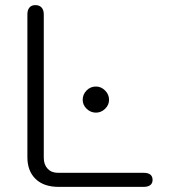

<svg xmlns="http://www.w3.org/2000/svg" viewBox="-20 -730 664 750"><path d="M87 -116V-674Q87 -691 95 -700.5Q103 -710 118 -710Q134 -710 142.5 -700.5Q151 -691 151 -674V-114Q151 -87 166 -71Q181 -55 206 -55H541Q576 -55 576 -27Q576 -14 567 -7Q558 0 541 0H209Q151 0 119 -31Q87 -62 87 -116ZM303 -340Q303 -361 318 -376.5Q333 -392 355 -392Q375 -392 390.5 -376.5Q406 -361 406 -340Q406 -320 390.5 -305Q375 -290 355 -290Q334 -290 318.5 -305Q303 -320 303 -340Z"/></svg>

Font: Kodchasan Light
Style: Regular
Weight: 300
Version: Version 1.000; ttfautohint (v1.6)